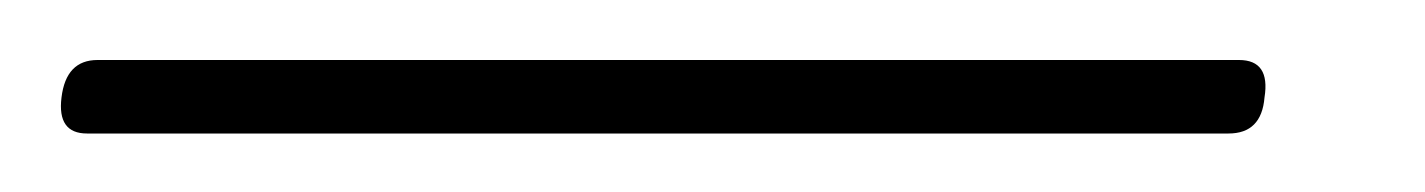

<svg xmlns="http://www.w3.org/2000/svg" viewBox="-50 56 475 64"><path d="M-29.5 88.5Q-28 76 -17.5 76H363Q373.5 76 371.5 88.5Q370.5 100.5 359.5 100.5H-21Q-31 100.5 -29.5 88.5Z"/></svg>

Font: Fraunces 72pt S050 Thin
Style: Italic
Weight: 100
Italic angle: -16°
Version: Version 1.000; ttfautohint (v1.8.3)